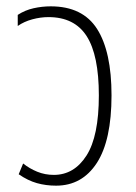

<svg xmlns="http://www.w3.org/2000/svg" viewBox="-20 -576 429 606"><path d="M157 10Q125 10 96.5 2Q68 -6 39 -26L53 -60Q73 -44 97.5 -34Q122 -24 150 -24Q214 -24 253 -85Q292 -146 292 -275Q292 -402 253.5 -462Q215 -522 133 -522Q108 -522 82 -515Q56 -508 36 -494V-529Q59 -544 86 -550Q113 -556 140 -556Q241 -556 286.5 -484.5Q332 -413 332 -275Q332 -133 285.5 -61.5Q239 10 157 10Z"/></svg>

Font: Noto Sans Thai Cond ExtLt
Style: Regular
Weight: 200
Width: 3
Designer: Monotype Design Team
Foundry: Monotype Imaging Inc.
Version: Version 2.002; ttfautohint (v1.8.4.7-5d5b)